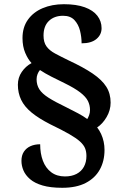

<svg xmlns="http://www.w3.org/2000/svg" viewBox="-20 -780 584 913"><path d="M276 113Q220 113 182.5 102Q145 91 123 72Q101 53 91.5 30.5Q82 8 82 -15Q82 -41 93.5 -58.5Q105 -76 125 -85Q145 -94 171 -94Q171 -50 184 -15.5Q197 19 223.5 39Q250 59 289 59Q321 59 344 47Q367 35 379 13Q391 -9 391 -38Q391 -59 384.5 -75Q378 -91 360.5 -107Q343 -123 309 -142.5Q275 -162 219 -189Q164 -217 130 -245Q96 -273 80.5 -305.5Q65 -338 65 -377Q65 -411 83.5 -438Q102 -465 130 -480Q113 -498 100 -528.5Q87 -559 87 -599Q87 -650 112.5 -686Q138 -722 182.5 -741Q227 -760 284 -760Q343 -760 383 -745.5Q423 -731 443 -705Q463 -679 463 -646Q463 -615 438.5 -594.5Q414 -574 368 -574Q368 -604 360.5 -634Q353 -664 334 -684.5Q315 -705 280 -705Q238 -705 212.5 -680.5Q187 -656 187 -611Q187 -579 201 -559.5Q215 -540 242 -525.5Q269 -511 306 -493Q377 -460 421 -430Q465 -400 485.5 -367.5Q506 -335 506 -292Q506 -256 487 -223.5Q468 -191 442 -174Q453 -160 461 -142.5Q469 -125 473 -106Q477 -87 477 -67Q477 -14 454.5 26.5Q432 67 387.5 90Q343 113 276 113ZM395 -214Q400 -222 404 -233Q408 -244 408 -257Q408 -280 398 -300Q388 -320 361.5 -340.5Q335 -361 286 -385Q253 -401 223.5 -416Q194 -431 170 -447Q163 -439 158.5 -427.5Q154 -416 154 -403Q154 -376 167 -355.5Q180 -335 210.5 -315.5Q241 -296 295 -270Q327 -254 351.5 -241Q376 -228 395 -214Z"/></svg>

Font: Noto Serif Tamil
Style: Regular
Weight: 400
Designer: Indian Type Foundry, Tom Grace, and the Monotype Design Team
Foundry: Monotype Imaging Inc.
Version: Version 2.003